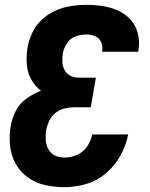

<svg xmlns="http://www.w3.org/2000/svg" viewBox="-20 -763 616 791"><path d="M246 8Q290 8 335 -5Q380 -18 417 -49.5Q454 -81 476.5 -122.5Q499 -164 508 -209H360Q355 -183 339 -159.5Q323 -136 297.5 -125Q272 -114 246 -114Q225 -114 207 -122Q189 -130 179.5 -147.5Q170 -165 168.5 -185.5Q167 -206 170 -226Q174 -246 182.5 -265Q191 -284 208 -297.5Q225 -311 245 -316Q265 -321 285 -321H354L375 -443H305Q287 -443 271 -450.5Q255 -458 246.5 -473.5Q238 -489 237 -507.5Q236 -526 239 -544Q243 -565 256 -585Q269 -605 291 -613Q313 -621 335 -621Q354 -621 371.5 -614Q389 -607 396.5 -589.5Q404 -572 401 -553L400 -550H549Q550 -555 551 -560Q556 -594 547.5 -626.5Q539 -659 517.5 -682.5Q496 -706 466 -719.5Q436 -733 403 -738Q370 -743 335 -743Q304 -743 271.5 -738Q239 -733 208 -719Q177 -705 151.5 -681Q126 -657 112 -626Q98 -595 93 -564Q88 -530 90.5 -497Q93 -464 108.5 -436Q124 -408 149 -389Q117 -377 88.5 -356.5Q60 -336 44.5 -305Q29 -274 24 -242Q17 -202 21.5 -161.5Q26 -121 45 -87.5Q64 -54 95.5 -31.5Q127 -9 166 -0.5Q205 8 246 8Z"/></svg>

Font: Iosevka Sparkle Heavy Oblique
Style: Regular
Weight: 900
Italic angle: -9°
Designer: Belleve Invis
Foundry: Belleve Invis
Version: Version 4.5.0; ttfautohint (v1.8.3)